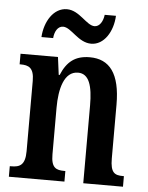

<svg xmlns="http://www.w3.org/2000/svg" viewBox="-53 -790 641 833"><g transform="rotate(5 267.5 -373.0)"><path d="M322 -606C378 -606 416 -667 419 -736H370C367 -709 353 -683 330 -683C295 -683 260 -746 205 -746C147 -746 109 -684 105 -616H156C158 -643 171 -669 195 -669C231 -669 265 -606 322 -606ZM17 0H259V-46H255C219 -46 197 -54 197 -113V-316C197 -398 216 -476 277 -476C325 -476 341 -424 341 -339V0H514V-46H510C474 -46 455 -55 455 -118V-352C455 -488 408 -547 322 -547C259 -547 223 -519 198 -459H194L184 -536H21V-490H25C60 -490 84 -481 84 -423V-117C84 -55 59 -46 23 -46H17Z"/></g></svg>

Font: Noto Serif Lao ExtraCondensed SemiBold
Style: Regular
Weight: 600
Width: 2
Designer: Monotype Design Team
Foundry: Monotype Imaging Inc.
Version: Version 2.003